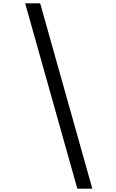

<svg xmlns="http://www.w3.org/2000/svg" viewBox="-20 -962 698 1152"><path d="M534 170H444L131 -942H221Z"/></svg>

Font: Poppins
Style: Regular
Weight: 400
Designer: Ninad Kale (Devanagari), Jonny Pinhorn (Latin)
Foundry: Indian Type Foundry
Version: Version 3.002 2017